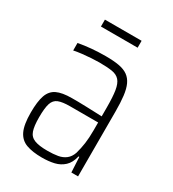

<svg xmlns="http://www.w3.org/2000/svg" viewBox="-164 -745 758 843"><g transform="rotate(30 214.5 -323.5)"><path d="M181 8Q133 8 101.5 -3.5Q70 -15 55 -46.5Q40 -78 40 -139Q40 -195 51 -226.5Q62 -258 89 -271Q116 -284 165 -284Q178 -284 196.5 -284Q215 -284 237 -283Q259 -282 280 -281.5Q301 -281 318 -280V-324Q318 -378 313 -409.5Q308 -441 294.5 -456.5Q281 -472 256 -476Q231 -480 191 -480Q174 -480 151 -478.5Q128 -477 106 -474.5Q84 -472 65 -468V-506Q97 -512 131 -515Q165 -518 202 -518Q242 -518 269.5 -513Q297 -508 314.5 -495.5Q332 -483 342 -461.5Q352 -440 356 -407Q360 -374 360 -329V0H326L322 -77H318Q310 -42 290 -23.5Q270 -5 242.5 1.5Q215 8 181 8ZM186 -30Q217 -30 239.5 -34Q262 -38 278 -50.5Q294 -63 302 -86Q310 -114 314 -142.5Q318 -171 318 -209V-249H175Q138 -249 117.5 -241Q97 -233 89.5 -209.5Q82 -186 82 -139Q82 -95 90 -71.5Q98 -48 121 -39Q144 -30 186 -30ZM118 -620V-655H304V-620Z"/></g></svg>

Font: Saira Condensed ExtraLight
Style: Regular
Weight: 250
Width: 3
Designer: Hector Gatti with collaboration of the Omnibus-Type team
Foundry: Omnibus-Type
Version: Version 1.101